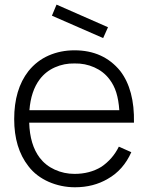

<svg xmlns="http://www.w3.org/2000/svg" viewBox="-20 -796 643 832"><path d="M427 -631 205 -728 225 -776 448 -678ZM152 -112.5Q177.5 -79 217.5 -60.8Q257.5 -42.5 303 -42.5Q369 -42.5 419 -73Q468.5 -106.5 495 -160.5L549 -136.5Q514.5 -59 447 -21Q385 15.5 305 15.5Q275 15.5 246.2 9.5Q217.5 3.5 191.2 -8Q165 -19.5 142.5 -36.5Q120 -53.5 103 -76Q41.5 -154.5 41.5 -280Q41.5 -408.5 103 -487.5Q139.5 -533 191 -555.5Q242.5 -578 303 -578Q428 -578 501 -488.5Q563.5 -407 560.5 -264.5H106.5Q109.5 -168.5 152 -112.5ZM107.5 -318.5H497Q494 -362 484 -394.5Q474 -427 454 -453Q428.5 -486.5 388.5 -504.2Q348.5 -522 303 -521Q258 -522 218 -504.2Q178 -486.5 152 -452Q114 -401.5 107.5 -318.5Z"/></svg>

Font: Russisch Sans Light
Style: Regular
Weight: 300
Designer: Michael Sharanda (font) & Cristiano Sobral (main changes)
Foundry: Michael Sharanda
Version: Version 2.00;September 8, 2020;FontCreator 13.0.0.2681 64-bi